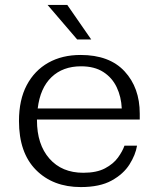

<svg xmlns="http://www.w3.org/2000/svg" viewBox="-20 -747 647 779"><path d="M293 -587 173 -727H253L350 -587ZM308 12Q195 12 126 -57.5Q57 -127 57 -256Q57 -342 88.5 -401.5Q120 -461 176 -492.5Q232 -524 307 -524Q424 -524 485.5 -457.5Q547 -391 547 -286V-262H130V-259Q130 -161 180.5 -103.5Q231 -46 318 -46Q372 -46 406 -64Q440 -82 458.5 -107.5Q477 -133 485 -156H536Q530 -119 505.5 -80Q481 -41 433 -14.5Q385 12 308 12ZM474 -307Q472 -354 453.5 -393Q435 -432 399 -455Q363 -478 309 -478Q235 -478 189 -434Q143 -390 133 -307Z"/></svg>

Font: Montagu Slab 16pt Light
Style: Regular
Weight: 300
Designer: Florian Karsten
Foundry: Florian Karsten
Version: Version 1.000; ttfautohint (v1.8.3)